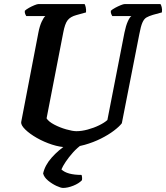

<svg xmlns="http://www.w3.org/2000/svg" viewBox="-20 -724 817 944"><path d="M311 0Q276 0 236 -13Q196 -26 161 -46Q126 -66 104.5 -87Q83 -108 84 -123L169 -565Q175 -596 185 -617.5Q195 -639 203 -645H109Q107 -648 104 -655Q101 -662 102 -671Q109 -678 122.5 -685.5Q136 -693 149.5 -698.5Q163 -704 169 -704H396Q399 -699 401.5 -688.5Q404 -678 403 -663L356 -650Q326 -642 312.5 -624.5Q299 -607 291 -564L209 -142Q219 -126 246.5 -111.5Q274 -97 305.5 -88Q337 -79 356 -79Q381 -79 411 -87Q441 -95 467.5 -108Q494 -121 508 -134L592 -564Q599 -598 608.5 -619Q618 -640 626 -645H532Q530 -648 527 -655Q524 -662 525 -671Q532 -678 546 -685.5Q560 -693 573.5 -698.5Q587 -704 593 -704H769Q772 -700 775 -689Q778 -678 776 -663L732 -651Q712 -645 700 -638Q688 -631 680 -612.5Q672 -594 665 -556L579 -118Q567 -102 540 -81.5Q513 -61 476 -42.5Q439 -24 396.5 -12Q354 0 311 0ZM290 200Q279 200 257.5 190Q236 180 216.5 164Q197 148 192 129Q201 88 234.5 50.5Q268 13 310 -14L386 -16Q360 2 339 25.5Q318 49 303 71.5Q288 94 282 109Q310 136 381 136Q385 148 383 162Q368 178 340.5 189Q313 200 290 200Z"/></svg>

Font: Texturina 72pt 72pt Regular
Style: Bold Italic
Weight: 700
Italic angle: -11°
Designer: Guillermo Torres Carreño
Foundry: Omnibus-Type
Version: Version 1.002; ttfautohint (v1.8.3)